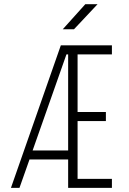

<svg xmlns="http://www.w3.org/2000/svg" viewBox="-20 -914 626 934"><path d="M33.2 0 275.9 -693.4H524.4V-649.4H357.4V-369.1H495.1V-325.2H357.4V-43.9H524.4V0H311.5V-138.2H123.5L74.7 0ZM311.5 -649.4H303.2L138.7 -182.1H311.5ZM285.2 -771.5 395 -893.6H454.6L339.8 -771.5Z"/></svg>

Font: Cascadia Mono ExtraLight
Style: Regular
Weight: 200
Monospace: yes
Designer: Aaron Bell
Foundry: Saja Typeworks
Version: Version 2404.023; ttfautohint (v1.8.4)